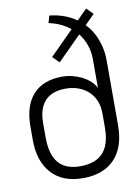

<svg xmlns="http://www.w3.org/2000/svg" viewBox="-82 -758 589 821"><g transform="rotate(-10 212.5 -347.0)"><path d="M306 -659Q282 -676 253.5 -686.5Q225 -697 190 -701L181 -670Q190 -668 205 -663.5Q220 -659 238 -650Q256 -641 274 -627L171 -524L199 -496L302 -599Q319 -578 330 -549Q341 -520 341 -481V-360Q333 -376 318.5 -389.5Q304 -403 284.5 -413Q265 -423 243 -428.5Q221 -434 198 -434Q116 -434 72 -386Q28 -338 28 -246V-188Q28 -97 75.5 -44Q123 9 212 9Q301 9 349.5 -42Q398 -93 398 -188V-471Q398 -501 391 -530Q384 -559 370.5 -585.5Q357 -612 336 -633L378 -675L350 -703ZM209 -43Q167 -43 139.5 -59Q112 -75 98 -107Q84 -139 84 -188V-254Q84 -296 98 -324.5Q112 -353 138.5 -367Q165 -381 203 -381Q232 -381 257 -372.5Q282 -364 301 -347Q320 -330 330.5 -305.5Q341 -281 341 -249V-188Q341 -139 326.5 -107Q312 -75 282.5 -59Q253 -43 209 -43Z"/></g></svg>

Font: Advent Pro
Style: Regular
Weight: 400
Designer: VivaRado, Andreas Kalpakidis
Foundry: VivaRado, Andreas Kalpakidis
Version: Version 3.000